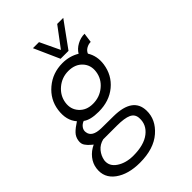

<svg xmlns="http://www.w3.org/2000/svg" viewBox="-331 -861 1213 1213"><g transform="rotate(-45 275.5 -255.0)"><path d="M283.2 -579.1 207 -750H261.2L324.2 -617.2L423.8 -750H478L354 -579.1ZM173.8 240.2Q69.8 240.2 6.8 194.1Q-56.2 147.9 -45.9 70.8Q-41 32.7 -16.1 1.5Q8.8 -29.8 47.9 -47.9Q45.9 -49.8 35.4 -58.3Q24.9 -66.9 20 -72.5Q15.1 -78.1 7.6 -87.6Q0 -97.2 -2.4 -108.6Q-4.9 -120.1 -2.9 -132.8Q1 -162.6 21 -183.3Q41 -204.1 77.1 -227.1Q32.2 -277.8 43.9 -361.8Q55.2 -442.9 119.6 -497.3Q184.1 -551.8 272 -551.8Q335 -551.8 386.2 -521Q402.3 -548.8 434.6 -566.4Q466.8 -584 502 -584L493.2 -520Q472.2 -520 453.6 -509Q435.1 -498 428.2 -480Q460.4 -428.2 451.2 -361.8Q439 -276.9 375.5 -224.4Q312 -171.9 217.8 -171.9Q142.6 -171.9 108.9 -198.2Q87.9 -190.4 76.4 -173.8Q64.9 -157.2 67.9 -139.2Q73.7 -88.4 154.8 -86.9L264.2 -85.9Q433.1 -84 436 36.1Q438 118.2 367.9 179.2Q297.9 240.2 173.8 240.2ZM383.8 -361.8Q391.6 -416 357.4 -453.1Q323.2 -490.2 263.2 -490.2Q205.1 -490.2 161.1 -453.1Q117.2 -416 109.1 -362.1Q101.1 -308.1 135 -270.5Q168.9 -232.9 227.1 -232.9Q287.1 -232.9 331.5 -269.8Q376 -306.6 383.8 -361.8ZM370.1 37.1Q368.2 1 336.2 -13.9Q304.2 -28.8 234.9 -28.8H113.8Q76.7 -20 53.7 7.6Q30.8 35.2 24.9 69.8Q19 118.7 64.5 148.9Q109.9 179.2 175.8 179.2Q271 179.2 322.5 139.2Q374 99.1 370.1 37.1Z"/></g></svg>

Font: Oakes Grotesk
Style: Light Italic
Weight: 300
Designer: Samuel Oakes
Foundry: Samuel Oakes
Version: Version 1.0 | wf-rip DC20170320